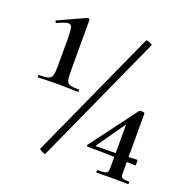

<svg xmlns="http://www.w3.org/2000/svg" viewBox="-116 -744 837 856"><g transform="rotate(20 302.5 -316.0)"><path d="M40 -320Q72 -320 85 -324.5Q98 -329 102 -342.5Q106 -356 106 -389V-508Q106 -552 102.5 -567Q99 -582 85 -582Q72 -582 35 -565H33Q30 -565 28 -569.5Q26 -574 29 -575L158 -634H160Q163 -634 165.5 -631.5Q168 -629 168 -627V-389Q168 -355 171.5 -341.5Q175 -328 187.5 -324Q200 -320 230 -320Q232 -320 232 -314.5Q232 -309 230 -309Q205 -309 191 -310L138 -311L81 -310Q66 -309 40 -309Q38 -309 38 -314.5Q38 -320 40 -320ZM158 -13 437 -629Q439 -632 453.5 -626Q468 -620 467 -617L187 1Q186 4 171.5 -3.5Q157 -11 158 -13ZM541 -90V-41Q541 -27 543 -21.5Q545 -16 553 -13.5Q561 -11 581 -11Q582 -9 582 -5Q582 -1 581 1L514 0L430 1Q429 1 429 -5Q429 -11 430 -11Q454 -11 464 -13Q474 -15 477.5 -21Q481 -27 481 -41V-92Q411 -94 355 -94Q352 -94 350 -97.5Q348 -101 351 -103L514 -321Q517 -325 527 -325Q532 -325 536.5 -323.5Q541 -322 541 -320V-113L581 -115Q584 -115 584 -102Q584 -88 581 -88ZM481 -110V-246L387 -112Q384 -109 389 -109Z"/></g></svg>

Font: Cormorant Upright SemiBold
Style: Regular
Weight: 600
Designer: Christian Thalmann (Catharsis Fonts)
Foundry: Catharsis Fonts
Version: Version 3.302